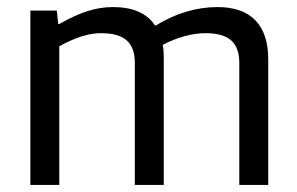

<svg xmlns="http://www.w3.org/2000/svg" viewBox="-20 -524 842 544"><path d="M148 0H66V-494H141L145 -456H148Q192 -481 228 -492.5Q264 -504 300 -504Q342 -504 372 -491Q402 -478 419 -452H422Q462 -477 506.5 -490.5Q551 -504 596 -504Q667 -504 703.5 -466.5Q740 -429 740 -356V0H658V-346Q658 -389 635 -409.5Q612 -430 562 -430Q534 -430 503 -421.5Q472 -413 441 -397Q443 -387 443.5 -377Q444 -367 444 -356V0H362V-346Q362 -389 339 -409.5Q316 -430 266 -430Q241 -430 213 -421.5Q185 -413 148 -393Z"/></svg>

Font: Blinker
Style: Regular
Weight: 400
Designer: Juergen Huber
Foundry: supertype
Version: Version 1.017;hotconv 1.0.117;makeotfexe 2.5.65602